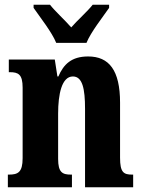

<svg xmlns="http://www.w3.org/2000/svg" viewBox="-20 -786 600 806"><path d="M216 -606H343C361 -651 412 -715 438 -753V-766H369C349 -740 304 -700 279 -671C254 -700 210 -740 190 -766H121V-753C147 -715 198 -651 216 -606ZM13 0H282V-53H278C242 -53 224 -62 224 -119V-309C224 -390 239 -465 286 -465C326 -465 337 -414 337 -329V0H539V-53H535C499 -53 484 -62 484 -124V-355C484 -491 438 -549 350 -549C280 -549 247 -516 225 -465H221L210 -536H17V-483H21C57 -483 75 -474 75 -418V-122C75 -62 55 -53 17 -53H13Z"/></svg>

Font: Noto Serif Georgian ExtraCondensed ExtraBold
Style: Regular
Weight: 800
Width: 2
Designer: Monotype Design Team, Akaki Razmadze
Foundry: Google LLC
Version: Version 2.003